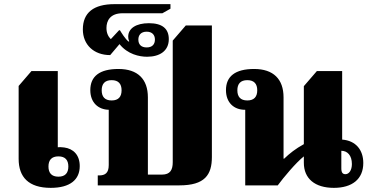

<svg xmlns="http://www.w3.org/2000/svg" viewBox="-20 -895 1784 927"><path d="M225 12C319 12 365 -28 365 -93C365 -147 334 -177 290 -183C277 -185 263 -185 259 -184V-552H132L70 -480V-128C70 -40 118 12 225 12ZM262 -42C229 -42 214 -60 214 -91C214 -122 229 -140 262 -140C295 -140 310 -122 310 -91C310 -60 295 -42 262 -42Z M452 0H846C969 0 1003 -51 1003 -137V-772H877L814 -699V-112C814 -75 802 -52 762 -52H694V-425C694 -513 645 -562 552 -562C460 -562 416 -526 416 -460C416 -399 455 -366 505 -365V-98C505 -59 487 -48 458 -48H452ZM519 -410C486 -410 471 -428 471 -459C471 -490 486 -508 519 -508C552 -508 567 -490 567 -459C567 -428 552 -410 519 -410Z M690 -621C751 -621 795 -649 795 -706C795 -757 763 -783 699 -783C637 -783 599 -758 599 -718C599 -711 600 -704 604 -696L601 -694C585 -706 565 -739 559 -749H555L515 -706C502 -719 494 -736 494 -760C494 -795 512 -831 572 -831H764L803 -853V-875H533C432 -875 380 -834 380 -753C380 -679 433 -629 512 -629L557 -682C596 -633 653 -621 690 -621ZM688 -666C661 -666 648 -681 648 -704C648 -726 661 -742 688 -742C715 -742 728 -726 728 -704C728 -681 715 -666 688 -666Z M1164 0H1321C1349 -38 1408 -109 1447 -140V-109C1447 -33 1500 12 1592 12C1680 12 1734 -30 1734 -108C1734 -171 1698 -216 1632 -221V-552H1510L1447 -479V-199C1407 -177 1378 -154 1352 -129H1349V-425C1349 -513 1300 -562 1207 -562C1115 -562 1071 -526 1071 -460C1071 -398 1111 -365 1162 -365H1164ZM1174 -410C1141 -410 1126 -428 1126 -459C1126 -490 1141 -508 1174 -508C1207 -508 1222 -490 1222 -459C1222 -428 1207 -410 1174 -410ZM1648 -54C1635 -54 1628 -61 1628 -82V-167C1657 -167 1679 -145 1679 -103C1679 -73 1665 -54 1648 -54Z"/></svg>

Font: Noto Serif Thai Black
Style: Regular
Weight: 900
Designer: Monotype Design Team
Foundry: Monotype Imaging Inc.
Version: Version 2.002